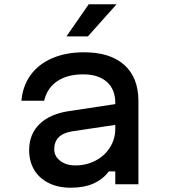

<svg xmlns="http://www.w3.org/2000/svg" viewBox="-20 -860 790 896"><path d="M530 -279 316 -247Q274 -240 253.5 -219Q233 -198 233 -163Q233 -131 261 -109.5Q289 -88 332 -88Q383 -88 426 -110.5Q469 -133 493.5 -172.5Q518 -212 518 -259V-380Q518 -443 478.5 -478Q439 -513 368 -513Q294 -513 247 -481Q200 -449 186 -390H80Q86 -459 123 -510Q160 -561 224 -588.5Q288 -616 372 -616Q494 -616 560 -557Q626 -498 626 -388V0H518V-60H488Q459 -22 415 -3Q371 16 310 16Q251 16 207 -6Q163 -28 139.5 -67.5Q116 -107 116 -160Q116 -234 165 -281.5Q214 -329 305 -342L530 -376ZM394 -840H524L390 -690H290Z"/></svg>

Font: Martian Mono Custom sWd Rg
Style: Regular
Weight: 400
Width: 6
Monospace: yes
Designer: Alex Havermale
Foundry: Evil Martians
Version: Version 1.000